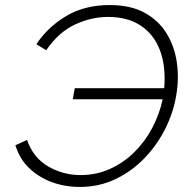

<svg xmlns="http://www.w3.org/2000/svg" viewBox="-20 -734 749 760"><path d="M296 6Q236 6 184 -13.5Q132 -33 94.5 -69.5Q57 -106 41 -159L87 -180Q112 -109 171 -75Q230 -41 299 -41Q361 -41 414.5 -65Q468 -89 510.5 -130.5Q553 -172 582 -226.5Q611 -281 624 -341H268L276 -385H630Q637 -471 613.5 -534Q590 -597 538 -632Q486 -667 408 -667Q341 -667 276 -636.5Q211 -606 163 -535L124 -559Q169 -627 242 -670.5Q315 -714 414 -714Q497 -714 552.5 -683.5Q608 -653 639.5 -601.5Q671 -550 680 -487Q689 -424 678 -359Q667 -290 634.5 -225Q602 -160 552 -108Q502 -56 437 -25Q372 6 296 6Z"/></svg>

Font: Raleway Light
Style: Italic
Weight: 300
Italic angle: -12°
Designer: Matt McInerney, Pablo Impallari, Rodrigo Fuenzalida
Foundry: Matt McInerney, Pablo Impallari, Rodrigo Fuenzalida
Version: Version 4.026